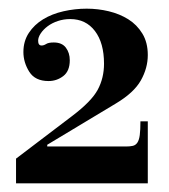

<svg xmlns="http://www.w3.org/2000/svg" viewBox="-20 -882 390 443"><path d="M321 -602V-459H17V-516L146 -614Q191 -648 205.5 -675Q220 -702 220 -735Q220 -783 199 -810.5Q178 -838 142 -838Q127 -838 113.5 -833.5Q100 -829 90 -821.5Q80 -814 74 -805Q68 -796 68 -788Q68 -777 76 -777Q81 -777 86.5 -780.5Q92 -784 104 -784Q123 -784 132 -772Q141 -760 141 -743Q141 -718 126 -706.5Q111 -695 92 -695Q61 -695 47.5 -716.5Q34 -738 34 -762Q34 -787 46.5 -806Q59 -825 79.5 -837.5Q100 -850 126.5 -856Q153 -862 180 -862Q206 -862 231 -856Q256 -850 276 -837.5Q296 -825 308.5 -804.5Q321 -784 321 -755Q321 -725 305 -696.5Q289 -668 247 -643L89 -548V-544H271Q280 -544 286.5 -545.5Q293 -547 297 -553Q301 -559 302.5 -570.5Q304 -582 304 -602Z"/></svg>

Font: Libre Bodoni
Style: Regular
Weight: 400
Designer: Pablo Impallari, Rodrigo Fuenzalida
Foundry: Pablo Impallari, Rodrigo Fuenzalida
Version: Version 1.001; ttfautohint (v1.5.65-e2d9)